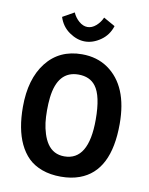

<svg xmlns="http://www.w3.org/2000/svg" viewBox="-81 -754 640 824"><g transform="rotate(10 239.5 -342.5)"><path d="M127.4 -667 177.7 -695.3Q187 -673.8 204.8 -658.4Q222.7 -643.1 241.9 -643.1Q261.2 -643.1 278.8 -658.4Q296.4 -673.8 305.7 -695.3L356 -667Q343.3 -626.5 309.8 -603.3Q276.4 -580.1 241.7 -580.1Q207 -580.1 173.6 -603.3Q140.1 -626.5 127.4 -667ZM136.2 -316.9Q133.3 -291 133.3 -261.2Q133.3 -231.4 136.2 -207.5Q139.2 -183.6 146.7 -159.7Q154.3 -135.7 166 -118.2Q192.4 -79.1 240.2 -79.1Q346.2 -79.1 346.2 -257.3Q346.2 -361.8 314.9 -402.3Q289.6 -435.5 240.2 -435.5Q149.9 -435.5 136.2 -316.9ZM28.8 -257.8Q28.8 -379.9 85.2 -451.9Q141.6 -523.9 240.2 -523.9Q305.7 -523.9 353.5 -490.7Q450.7 -422.9 450.7 -257.3Q450.7 -50.8 321.8 -3.9Q286.1 9.3 240.5 9.3Q194.8 9.3 158.7 -3.9Q122.6 -17.1 98.6 -40.5Q74.7 -64 58.6 -98.1Q28.8 -161.6 28.8 -257.8Z"/></g></svg>

Font: News Cycle
Style: Bold
Weight: 700
Version: Version 0.5.1